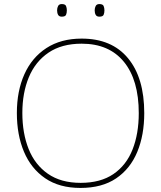

<svg xmlns="http://www.w3.org/2000/svg" viewBox="-20 -915 794 945"><path d="M690 -358Q690 -250 655.5 -167Q621 -84 551.5 -37Q482 10 376 10Q272 10 202.5 -37.5Q133 -85 98 -168Q63 -251 63 -359Q63 -467 100 -549.5Q137 -632 208.5 -678.5Q280 -725 382 -725Q530 -725 610 -628.5Q690 -532 690 -358ZM90 -359Q90 -259 121 -181.5Q152 -104 216 -59.5Q280 -15 377 -15Q475 -15 538.5 -58.5Q602 -102 632.5 -179.5Q663 -257 663 -358Q663 -521 590 -610.5Q517 -700 382 -700Q284 -700 219 -656Q154 -612 122 -535Q90 -458 90 -359ZM261 -864Q261 -876 266 -885.5Q271 -895 284 -895Q301 -895 305 -885.5Q309 -876 309 -864Q309 -851 305 -842Q301 -833 284 -833Q271 -833 266 -842Q261 -851 261 -864ZM446 -864Q446 -876 451 -885.5Q456 -895 469 -895Q486 -895 490 -885.5Q494 -876 494 -864Q494 -851 490 -842Q486 -833 469 -833Q456 -833 451 -842Q446 -851 446 -864Z"/></svg>

Font: Noto Sans Devanagari Thin
Style: Regular
Weight: 100
Designer: Jelle Bosma - Monotype Design Team
Foundry: Monotype Imaging Inc.
Version: Version 2.004; ttfautohint (v1.8.4.7-5d5b)